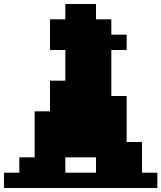

<svg xmlns="http://www.w3.org/2000/svg" viewBox="-97 -944 810 964"><path d="M0 -77V-154H77V-385H154V-539H231V-693H154V-847H231V-924H385V-847H462V-770H539V-693H462V-462H539V-231H616V-77H693V0H-77V-77ZM231 -154V-77H385V-154Z"/></svg>

Font: Coral Pixels
Style: Regular
Weight: 400
Designer: Tanukizamurai
Foundry: TanukiFont
Version: Version 1.000; ttfautohint (v1.8.4.7-5d5b)